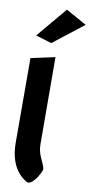

<svg xmlns="http://www.w3.org/2000/svg" viewBox="-111 -1076 552 1130"><g transform="rotate(10 165.0 -511.0)"><path d="M41 -851 136 -822 317 -963 193 -1032ZM141 10H143C181 10 220 -74 219 -83C211 -127 177 -159 177 -224L175 -745L31 -714L32 -210C32 -104 70 -26 141 10Z"/></g></svg>

Font: Bluebird
Style: SfBdNrw
Weight: 700
Designer: Jasper
Foundry: Cannot Into Space Fonts
Version: Version 0.98